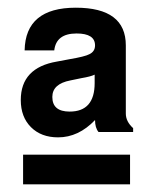

<svg xmlns="http://www.w3.org/2000/svg" viewBox="-20 -736 407 499"><path d="M318 -334V-257H40V-334ZM326 -403V-393H236Q227 -404 227 -424Q184 -379 131 -379Q87 -379 60.5 -405.5Q34 -432 34 -476Q34 -560 128 -576L160 -582Q201 -589 212 -595Q227 -602 227 -618Q227 -649 179 -649Q126 -649 121 -605H44Q46 -716 177 -716Q307 -716 307 -618V-441Q307 -420 326 -403ZM226 -542Q216 -537 192 -533L163 -527Q116 -518 116 -484Q116 -446 161 -446Q226 -446 226 -520Z"/></svg>

Font: Almarai Bold
Style: Regular
Weight: 700
Designer: Boutros International 2019
Foundry: Created by Boutros International 2019
Version: Version 1.10